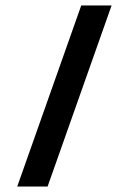

<svg xmlns="http://www.w3.org/2000/svg" viewBox="-20 -682 471 702"><path d="M43 0 277 -662H388L154 0Z"/></svg>

Font: Kanit
Style: Regular
Weight: 400
Designer: Katatrad Team
Foundry: CadsonDemak
Version: Version 2.000; ttfautohint (v1.8.3)